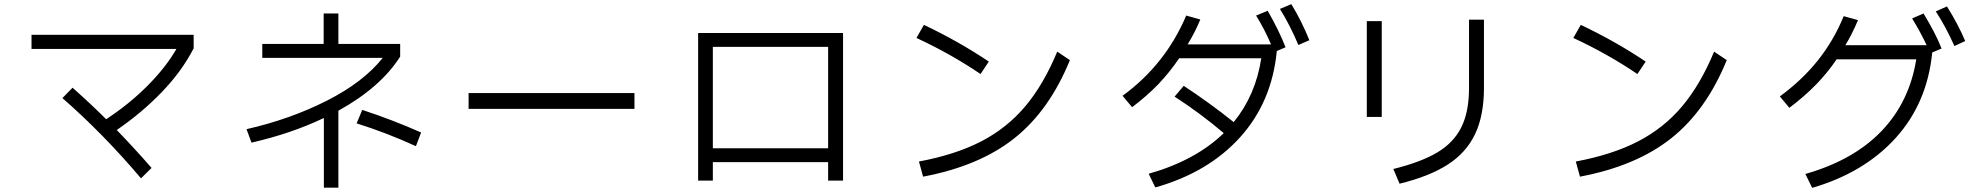

<svg xmlns="http://www.w3.org/2000/svg" viewBox="-20 -867 9544 926"><path d="M132 -699H914V-634Q857 -523 760 -422.5Q663 -322 543 -240Q633 -147 711 -57L660 -7Q478 -222 281 -394L330 -444Q420 -364 492 -292Q602 -364 690.5 -452.5Q779 -541 831 -631H132Z M1910 -594Q1816 -446 1612 -333V38H1542V-298Q1388 -224 1193 -179L1169 -244Q1380 -292 1556.5 -381.5Q1733 -471 1826 -588H1245V-655H1541V-802H1612V-655H1910ZM1727 -337Q1876 -288 2011 -228L1986 -162Q1844 -227 1700 -272Z M3040 -342H2240V-418H3040Z M3418 4H3347V-708H4046V4H3974V-85H3418ZM3418 -641V-152H3974V-641Z M4709 -510Q4566 -607 4400 -684L4436 -747Q4603 -668 4749 -570ZM4412 -88Q4588 -121 4712 -185Q4836 -249 4924.5 -354Q5013 -459 5079 -618L5140 -577Q5041 -334 4872 -200Q4703 -66 4432 -15Z M6208 -847Q6258 -765 6295 -673L6242 -650Q6201 -747 6153 -824ZM6094 -815Q6150 -717 6180 -639L6138 -621Q6114 -374 5960.5 -204.5Q5807 -35 5552 37L5520 -29Q5746 -93 5882 -225Q5769 -321 5645 -401L5689 -453Q5814 -371 5930 -278Q6036 -408 6063 -586H5667Q5621 -518 5567 -461.5Q5513 -405 5440 -350L5394 -405Q5601 -556 5701 -792L5769 -773Q5745 -714 5708 -653H6110Q6079 -726 6038 -792Z M6700 -52Q6833 -85 6911.5 -131.5Q6990 -178 7027.5 -252.5Q7065 -327 7065 -443V-772H7137V-443Q7137 -310 7094 -220Q7051 -130 6962 -73Q6873 -16 6730 19ZM6644 -303H6572V-765H6644Z M7877 -510Q7734 -607 7568 -684L7604 -747Q7771 -668 7917 -570ZM7580 -88Q7756 -121 7880 -185Q8004 -249 8092.5 -354Q8181 -459 8247 -618L8308 -577Q8209 -334 8040 -200Q7871 -66 7600 -15Z M9370 -836Q9425 -748 9458 -669L9406 -645Q9363 -741 9316 -812ZM9257 -802Q9316 -705 9344 -633L9299 -614Q9275 -370 9123 -202Q8971 -34 8720 39L8687 -28Q8919 -94 9054 -234.5Q9189 -375 9222 -581H8838Q8794 -516 8739 -459.5Q8684 -403 8610 -347L8564 -402Q8672 -481 8748 -576.5Q8824 -672 8872 -789L8941 -770Q8911 -699 8880 -649H9272Q9241 -715 9202 -778Z"/></svg>

Font: PlemolJP
Style: Regular
Weight: 400
Monospace: yes
Version: v2.0.4; ttfautohint (v1.8.4.7-5d5b-dirty) -l 6 -r 45 -G 200 